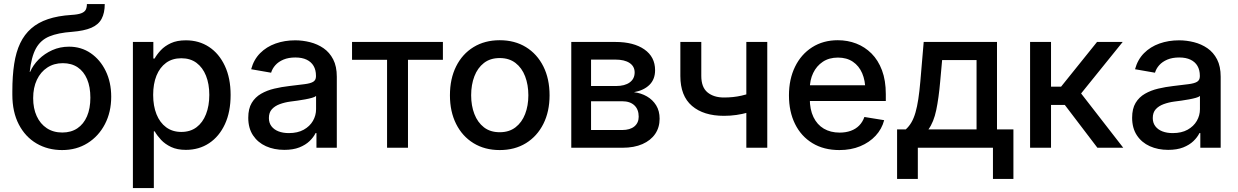

<svg xmlns="http://www.w3.org/2000/svg" viewBox="-20 -748 6268 972"><path d="M294.4 11.7Q222.2 11.7 165 -21.7Q107.9 -55.2 75.2 -118.2Q42.5 -181.2 42.5 -268.6V-286.1Q42.5 -363.8 51.8 -424.3Q61 -484.9 82.3 -529.3Q103.5 -573.7 138.2 -604Q172.9 -634.3 222.9 -651.1Q272.9 -668 341.3 -672.4Q374 -674.3 390.9 -680.7Q407.7 -687 413.8 -698.2Q419.9 -709.5 419.9 -727.5H510.3Q510.3 -682.6 494.4 -652.8Q478.5 -623 442.4 -607.4Q406.2 -591.8 345.2 -586.9Q273.9 -582 229.5 -563.5Q185.1 -544.9 161.9 -502.7Q138.7 -460.4 130.4 -383.8H132.3Q147.5 -418.9 176.5 -447.8Q205.6 -476.6 244.6 -494.1Q283.7 -511.7 329.6 -511.7Q391.1 -511.7 439.2 -478.8Q487.3 -445.8 515.1 -388.7Q543 -331.5 543 -258.3Q543 -180.7 511.2 -119.6Q479.5 -58.6 423.3 -23.4Q367.2 11.7 294.4 11.7ZM295.4 -77.1Q339.8 -77.1 371.6 -98.4Q403.3 -119.6 420.4 -159.2Q437.5 -198.7 437.5 -253.4Q437.5 -308.1 420.9 -347.2Q404.3 -386.2 373.3 -407.2Q342.3 -428.2 297.9 -428.2Q253.4 -428.2 219.5 -406Q185.5 -383.8 166.7 -344Q147.9 -304.2 147.9 -251Q147.9 -199.2 165.8 -160.2Q183.6 -121.1 216.8 -99.1Q250 -77.1 295.4 -77.1Z M652.8 204.1V-535.6H756.3V-451.7H762.7Q774.4 -472.7 794.2 -493.9Q814 -515.1 845 -529.5Q876 -543.9 920.9 -543.9Q987.3 -543.9 1038.1 -510.5Q1088.9 -477.1 1118.2 -414.8Q1147.5 -352.5 1147.5 -267.1Q1147.5 -181.6 1118.7 -119.4Q1089.8 -57.1 1038.8 -23.2Q987.8 10.7 920.9 10.7Q877 10.7 846.2 -3.9Q815.4 -18.6 795.4 -40Q775.4 -61.5 763.2 -83H758.8V204.1ZM897.9 -80.1Q943.4 -80.1 974.9 -103.8Q1006.3 -127.4 1022.9 -169.9Q1039.6 -212.4 1039.6 -267.6Q1039.6 -322.8 1022.9 -364.5Q1006.3 -406.2 974.9 -429.7Q943.4 -453.1 897.9 -453.1Q852.5 -453.1 820.8 -429.9Q789.1 -406.7 772.2 -365.2Q755.4 -323.7 755.4 -267.6Q755.4 -211.9 772.2 -169.7Q789.1 -127.4 821 -103.8Q853 -80.1 897.9 -80.1Z M1419.4 10.7Q1367.7 10.7 1326.4 -7.8Q1285.2 -26.4 1261 -62.7Q1236.8 -99.1 1236.8 -151.9Q1236.8 -197.8 1254.4 -227.1Q1272 -256.3 1301.8 -273.4Q1331.5 -290.5 1368.7 -299.3Q1405.8 -308.1 1444.8 -312.5Q1493.2 -318.4 1522.7 -322Q1552.2 -325.7 1565.9 -334.2Q1579.6 -342.8 1579.6 -361.3V-364.7Q1579.6 -393.6 1567.6 -414.1Q1555.7 -434.6 1532.5 -445.8Q1509.3 -457 1475.1 -457Q1440.4 -457 1415 -446.3Q1389.6 -435.5 1374 -418Q1358.4 -400.4 1352.5 -379.9L1251.5 -397.5Q1264.6 -446.3 1296.9 -478.8Q1329.1 -511.2 1375 -527.6Q1420.9 -543.9 1474.6 -543.9Q1512.2 -543.9 1549.8 -534.4Q1587.4 -524.9 1617.9 -503.9Q1648.4 -482.9 1666.7 -447.5Q1685.1 -412.1 1685.1 -359.4V0H1582V-74.2H1577.6Q1567.4 -53.2 1547.1 -33.7Q1526.9 -14.2 1495.4 -1.7Q1463.9 10.7 1419.4 10.7ZM1442.4 -74.2Q1486.8 -74.2 1517.6 -91.3Q1548.3 -108.4 1564.2 -136Q1580.1 -163.6 1580.1 -195.3V-262.2Q1574.2 -256.8 1559.3 -252.7Q1544.4 -248.5 1524.9 -244.9Q1505.4 -241.2 1485.6 -238.5Q1465.8 -235.8 1450.7 -233.9Q1421.4 -230 1396.2 -220.7Q1371.1 -211.4 1356.2 -194.8Q1341.3 -178.2 1341.3 -150.4Q1341.3 -126 1354.2 -108.9Q1367.2 -91.8 1389.9 -83Q1412.6 -74.2 1442.4 -74.2Z M1939.5 0V-445.3H1762.2V-535.6H2222.2V-445.3H2045.4V0Z M2509.8 11.7Q2434.1 11.7 2377.2 -23.2Q2320.3 -58.1 2289.1 -120.6Q2257.8 -183.1 2257.8 -265.6Q2257.8 -349.1 2289.1 -411.9Q2320.3 -474.6 2377.2 -509.5Q2434.1 -544.4 2509.8 -544.4Q2585.9 -544.4 2642.6 -509.5Q2699.2 -474.6 2730.7 -411.9Q2762.2 -349.1 2762.2 -265.6Q2762.2 -183.1 2730.7 -120.6Q2699.2 -58.1 2642.6 -23.2Q2585.9 11.7 2509.8 11.7ZM2509.8 -78.6Q2557.6 -78.6 2589.8 -103.5Q2622.1 -128.4 2638.4 -170.7Q2654.8 -212.9 2654.8 -265.6Q2654.8 -318.8 2638.4 -361.6Q2622.1 -404.3 2589.8 -429.2Q2557.6 -454.1 2509.8 -454.1Q2461.9 -454.1 2429.9 -429.2Q2397.9 -404.3 2381.6 -361.8Q2365.2 -319.3 2365.2 -265.6Q2365.2 -212.9 2381.6 -170.7Q2397.9 -128.4 2429.9 -103.5Q2461.9 -78.6 2509.8 -78.6Z M2872.1 0V-535.6H3095.7Q3188 -535.6 3242.2 -497.8Q3296.4 -460 3296.4 -392.6Q3296.4 -346.7 3268.1 -318.6Q3239.7 -290.5 3189.5 -281.2Q3225.6 -276.9 3254.9 -260Q3284.2 -243.2 3301.8 -214.8Q3319.3 -186.5 3319.3 -147Q3319.3 -103 3296.9 -70.1Q3274.4 -37.1 3232.4 -18.6Q3190.4 0 3130.9 0ZM2972.2 -89.8H3129.9Q3169.4 -89.8 3191.4 -107.9Q3213.4 -126 3213.4 -157.2Q3213.4 -194.3 3191.4 -214.8Q3169.4 -235.4 3129.9 -235.4H2972.2ZM2972.2 -312.5H3098.1Q3143.1 -312.5 3168 -330.8Q3192.9 -349.1 3192.9 -381.3Q3192.9 -412.1 3167.2 -429.2Q3141.6 -446.3 3095.7 -446.3H2972.2Z M3645 -161.6Q3542 -161.6 3483.2 -211.9Q3424.3 -262.2 3424.3 -363.3V-535.6H3530.3V-363.8Q3530.3 -306.2 3561.8 -280.3Q3593.3 -254.4 3645 -254.4Q3692.4 -254.4 3733.4 -263.7Q3774.4 -272.9 3817.4 -287.6V-195.3Q3792.5 -185.5 3765.1 -178Q3737.8 -170.4 3707.8 -166Q3677.7 -161.6 3645 -161.6ZM3758.3 0V-535.6H3864.3V0Z M4229.5 11.7Q4150.4 11.7 4093 -23.2Q4035.6 -58.1 4004.9 -120.4Q3974.1 -182.6 3974.1 -265.1Q3974.1 -347.2 4004.9 -410.2Q4035.6 -473.1 4091.6 -508.8Q4147.5 -544.4 4221.2 -544.4Q4271 -544.4 4314.7 -527.6Q4358.4 -510.7 4392.1 -477.1Q4425.8 -443.4 4445.1 -392.1Q4464.4 -340.8 4464.4 -271.5V-236.8H4029.3V-316.4H4409.2L4360.8 -290.5Q4360.8 -340.3 4344.7 -377.4Q4328.6 -414.6 4297.6 -435.5Q4266.6 -456.5 4222.2 -456.5Q4177.2 -456.5 4145.5 -435.3Q4113.8 -414.1 4096.7 -378.4Q4079.6 -342.8 4079.6 -298.3V-247.6Q4079.6 -193.8 4098.1 -155.3Q4116.7 -116.7 4150.6 -96.7Q4184.6 -76.7 4230.5 -76.7Q4261.7 -76.7 4286.9 -85.7Q4312 -94.7 4329.6 -112.5Q4347.2 -130.4 4356 -155.8L4456.1 -139.6Q4444.3 -94.7 4412.8 -60.8Q4381.3 -26.9 4334.7 -7.6Q4288.1 11.7 4229.5 11.7Z M4521.5 157.7V-92.8H4565.4Q4582.5 -108.4 4594.5 -129.2Q4606.4 -149.9 4614.7 -178.7Q4623 -207.5 4628.9 -246.1Q4634.8 -284.7 4639.2 -335.4L4656.2 -535.6H5027.3V-92.8H5110.4V157.7H5006.8V0H4626.5V157.7ZM4680.2 -92.8H4923.8V-443.8H4749.5L4739.7 -335.4Q4732.4 -251.5 4719.7 -190.7Q4707 -129.9 4680.2 -92.8Z M5194.8 0V-535.6H5300.8V-309.1H5351.6L5533.7 -535.6H5663.6L5453.1 -274.9L5666.5 0H5535.6L5370.6 -216.8H5300.8V0Z M5894 10.7Q5842.3 10.7 5801 -7.8Q5759.8 -26.4 5735.6 -62.7Q5711.4 -99.1 5711.4 -151.9Q5711.4 -197.8 5729 -227.1Q5746.6 -256.3 5776.4 -273.4Q5806.2 -290.5 5843.3 -299.3Q5880.4 -308.1 5919.4 -312.5Q5967.8 -318.4 5997.3 -322Q6026.9 -325.7 6040.5 -334.2Q6054.2 -342.8 6054.2 -361.3V-364.7Q6054.2 -393.6 6042.2 -414.1Q6030.3 -434.6 6007.1 -445.8Q5983.9 -457 5949.7 -457Q5915 -457 5889.6 -446.3Q5864.3 -435.5 5848.6 -418Q5833 -400.4 5827.1 -379.9L5726.1 -397.5Q5739.3 -446.3 5771.5 -478.8Q5803.7 -511.2 5849.6 -527.6Q5895.5 -543.9 5949.2 -543.9Q5986.8 -543.9 6024.4 -534.4Q6062 -524.9 6092.5 -503.9Q6123 -482.9 6141.4 -447.5Q6159.7 -412.1 6159.7 -359.4V0H6056.6V-74.2H6052.2Q6042 -53.2 6021.7 -33.7Q6001.5 -14.2 5970 -1.7Q5938.5 10.7 5894 10.7ZM5917 -74.2Q5961.4 -74.2 5992.2 -91.3Q6022.9 -108.4 6038.8 -136Q6054.7 -163.6 6054.7 -195.3V-262.2Q6048.8 -256.8 6033.9 -252.7Q6019 -248.5 5999.5 -244.9Q5980 -241.2 5960.2 -238.5Q5940.4 -235.8 5925.3 -233.9Q5896 -230 5870.8 -220.7Q5845.7 -211.4 5830.8 -194.8Q5815.9 -178.2 5815.9 -150.4Q5815.9 -126 5828.9 -108.9Q5841.8 -91.8 5864.5 -83Q5887.2 -74.2 5917 -74.2Z"/></svg>

Font: Inter 20pt Medium
Style: Regular
Weight: 500
Version: Version 4.001;git-66647c0bb